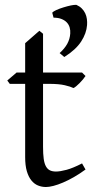

<svg xmlns="http://www.w3.org/2000/svg" viewBox="-20 -751 384 786"><path d="M330.1 -57.1Q306.2 -39.6 282.7 -26.1Q259.3 -12.7 238 -3.7Q216.8 5.4 198.7 10Q180.7 14.6 168 14.6Q150.9 14.6 135.5 8.3Q120.1 2 108.4 -12.5Q96.7 -26.9 89.8 -50.3Q83 -73.7 83 -107.9V-407.7H20L9.8 -421.4L47.9 -454.1H83V-574.2L141.1 -625L156.2 -612.8V-454.1H315.9L330.1 -439.9Q325.7 -433.1 319.1 -425.3Q312.5 -417.5 305.7 -410.6Q298.8 -403.8 292.2 -398.2Q285.6 -392.6 280.8 -390.6Q269 -396.5 245.1 -402.1Q221.2 -407.7 181.6 -407.7H156.2V-149.9Q156.2 -120.6 158.9 -101.1Q161.6 -81.5 168 -70.1Q174.3 -58.6 184.3 -53.7Q194.3 -48.8 209 -48.8Q226.1 -48.8 252 -55.7Q277.8 -62.5 315.9 -82ZM336.4 -648.4Q334 -614.7 312.3 -581.1Q290.5 -547.4 243.2 -517.6L224.1 -533.7Q244.6 -552.2 255.4 -571.8Q266.1 -591.3 267.6 -613.8Q268.6 -627 265.1 -638.7Q261.7 -650.4 253.4 -659.2Q245.1 -668 231.7 -673.3Q218.3 -678.7 199.2 -678.7L193.8 -699.2Q197.8 -704.1 210.7 -710Q223.6 -715.8 239.5 -720.7Q255.4 -725.6 270.3 -728.8Q285.2 -731.9 293 -731Q306.2 -725.1 314.9 -716.3Q323.7 -707.5 328.9 -696.5Q334 -685.5 335.7 -673.1Q337.4 -660.6 336.4 -648.4Z"/></svg>

Font: Gentium Plus
Style: Regular
Weight: 400
Designer: J. Victor Gaultney, Annie Olsen, Iska Routamaa
Foundry: SIL International
Version: Version 1.510